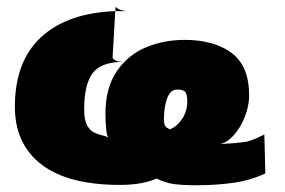

<svg xmlns="http://www.w3.org/2000/svg" viewBox="-20 -542 843 568"><path d="M321 -509 322 -522Q332 -511 355 -509ZM359 -509H355ZM765 -29Q720 -8 669 -1Q618 6 562 6Q519 6 494 2.5Q469 -1 443 -14Q402 5 335 5Q181 5 102.5 -55.5Q24 -116 24 -226Q24 -361 102 -432.5Q180 -504 321 -509L313 -371Q320 -359 345 -359Q279 -359 254 -325.5Q229 -292 229 -218Q229 -187 237.5 -171.5Q246 -156 258.5 -150Q271 -144 295 -138Q293 -138 295.5 -137Q298 -136 300 -135Q296 -141 294 -161.5Q292 -182 292 -206Q292 -283 326 -332Q360 -381 413 -402.5Q466 -424 526 -424Q613 -424 665 -385.5Q717 -347 717 -260Q717 -229 704.5 -197Q692 -165 672 -142.5Q652 -120 631 -116Q680 -118 710 -123Q726 -127 741 -134Q756 -141 762 -144ZM534 -242Q534 -260 529 -268.5Q524 -277 504 -277Q484 -277 474.5 -251.5Q465 -226 465 -189Q465 -169 473.5 -164.5Q482 -160 482 -159Q504 -168 519 -190.5Q534 -213 534 -242Z"/></svg>

Font: Nunito Sans Heavy Heavy
Style: Italic
Weight: 400
Italic angle: -4.541°
Designer: Vernon Adams
Foundry: Vernon Adams
Version: Version 2.002